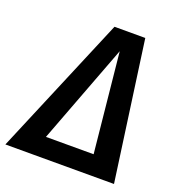

<svg xmlns="http://www.w3.org/2000/svg" viewBox="-166 -794 828 897"><g transform="rotate(20 247.5 -345.5)"><path d="M500 0H-40L251 -691H404ZM126 -98H363L313 -592Z"/></g></svg>

Font: Fira Sans Condensed Medium
Style: Italic
Weight: 500
Width: 3
Italic angle: -8°
Designer: bBox Type GmbH & Carrois Corporate GbR & Edenspiekermann AG
Foundry: bBox Type GmbH & Carrois Corporate GbR & Edenspiekermann AG
Version: Version 4.301